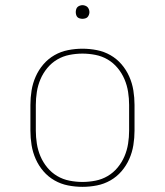

<svg xmlns="http://www.w3.org/2000/svg" viewBox="-20 -717 640 745"><path d="M300 8Q272 8 244 2.5Q216 -3 191.5 -17Q167 -31 148.5 -52.5Q130 -74 118.5 -100Q107 -126 102.5 -154Q98 -182 98 -210V-310Q98 -338 102.5 -366Q107 -394 118.5 -420Q130 -446 148.5 -467.5Q167 -489 191.5 -503Q216 -517 244 -522.5Q272 -528 300 -528Q328 -528 356 -522.5Q384 -517 408.5 -503Q433 -489 451.5 -467.5Q470 -446 481.5 -420Q493 -394 497.5 -366Q502 -338 502 -310V-210Q502 -182 497.5 -154Q493 -126 481.5 -100Q470 -74 451.5 -52.5Q433 -31 408.5 -17Q384 -3 356 2.5Q328 8 300 8ZM300 -11Q325 -11 350.5 -16Q376 -21 398 -34Q420 -47 436.5 -67Q453 -87 463 -110.5Q473 -134 477 -159.5Q481 -185 481 -210V-310Q481 -335 477 -360.5Q473 -386 463 -409.5Q453 -433 436.5 -453Q420 -473 398 -486Q376 -499 350.5 -504Q325 -509 300 -509Q275 -509 249.5 -504Q224 -499 202 -486Q180 -473 163.5 -453Q147 -433 137 -409.5Q127 -386 123 -360.5Q119 -335 119 -310V-210Q119 -185 123 -159.5Q127 -134 137 -110.5Q147 -87 163.5 -67Q180 -47 202 -34Q224 -21 249.5 -16Q275 -11 300 -11ZM300 -644Q295 -644 289.5 -645.5Q284 -647 280.5 -650.5Q277 -654 275.5 -659.5Q274 -665 274 -670Q274 -675 275.5 -680.5Q277 -686 280.5 -689.5Q284 -693 289.5 -695Q295 -697 300 -697Q305 -697 310.5 -695Q316 -693 319.5 -689.5Q323 -686 325 -680.5Q327 -675 327 -670Q327 -665 325 -659.5Q323 -654 319.5 -650.5Q316 -647 310.5 -645.5Q305 -644 300 -644Z"/></svg>

Font: Iosevka Etoile Thin
Style: Regular
Weight: 100
Designer: Belleve Invis
Foundry: Belleve Invis
Version: Version 22.1.2; ttfautohint (v1.8.4)